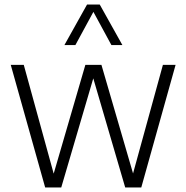

<svg xmlns="http://www.w3.org/2000/svg" viewBox="-20 -828 823 848"><path d="M179.5 0 27.5 -541.5H85L221 -47H213L357 -541.5H428L572 -47H563.5L699.5 -541.5H755.5L604 0H533L388 -495.5H396L250.5 0ZM264.5 -629 364.5 -808H420.5L520.5 -629H472L386 -787.5H399L313 -629Z"/></svg>

Font: Encode Sans SemiCondensed Light
Style: Regular
Weight: 300
Width: 4
Designer: Multiple Designers
Foundry: Impallari Type
Version: Version 3.002